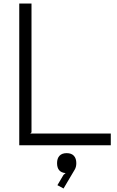

<svg xmlns="http://www.w3.org/2000/svg" viewBox="-20 -830 668 1097"><path d="M416 102Q416 124 407 139L343 247L308 228L343 169L355 159Q306 155 306 102Q306 75 320 60Q334 45 361 45Q388 45 402 60Q416 75 416 102ZM613 -67V0H90V-810H160V-74L153 -67Z"/></svg>

Font: Sinkin Sans 300 Light
Style: Regular
Weight: 300
Designer: Keith Bates
Foundry: K-Type
Version: Sinkin Sans (version 1.0)  by Keith Bates   •   © 2014   www